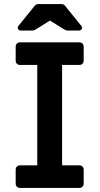

<svg xmlns="http://www.w3.org/2000/svg" viewBox="-20 -923 490 943"><path d="M57 -21V-90Q57 -99 63 -105Q69 -111 78 -111H163V-604H78Q69 -604 63 -610Q57 -616 57 -625V-694Q57 -703 63 -709Q69 -715 78 -715H370Q379 -715 385 -709Q391 -703 391 -694V-625Q391 -616 385 -610Q379 -604 370 -604H285V-111H370Q379 -111 385 -105Q391 -99 391 -90V-21Q391 -12 385 -6Q379 0 370 0H78Q69 0 63 -6Q57 -12 57 -21ZM67 -787Q67 -791 70 -795L150 -894Q157 -903 169 -903H281Q293 -903 300 -894L380 -795Q383 -791 383 -787Q383 -782 379 -777.5Q375 -773 369 -773H312Q306 -773 300 -776Q294 -779 288 -783L225 -822L163 -783Q157 -779 151 -776Q145 -773 139 -773H81Q75 -773 71 -777.5Q67 -782 67 -787Z"/></svg>

Font: Miriam Libre
Style: Bold
Weight: 700
Designer: Michal Sahar
Foundry: Hagilda
Version: Version 1.001